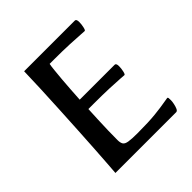

<svg xmlns="http://www.w3.org/2000/svg" viewBox="-173 -769 899 899"><g transform="rotate(-45 276.0 -319.5)"><path d="M85.8 0Q87.2 -16.5 89.9 -55.3Q92.6 -94 96.1 -147.9Q99.6 -201.9 103.1 -265.1Q106.6 -328.4 110.1 -394.3Q113.6 -460.2 116.3 -523.4Q119 -586.5 120.3 -639H456Q461.1 -639 463.6 -634.1Q466 -629.1 466 -619.1Q466 -604.7 462.3 -588.1Q458.7 -571.6 454.1 -571.6Q452.2 -571.6 427.7 -573.2Q403.3 -574.9 360.6 -577Q318 -579 259.4 -579H229.2Q226.5 -566.1 224.2 -542.1Q221.8 -518.2 219.1 -488.2Q216.5 -458.3 214.4 -425.7Q212.4 -393.1 210.3 -360.9H441.6Q446.7 -360.9 449.1 -356.1Q451.5 -351.3 451.5 -341.3Q451.5 -326.9 447.9 -310.5Q444.2 -294.1 439.7 -294.1Q437.1 -294.1 413.4 -296Q389.8 -297.8 346.8 -299.5Q303.9 -301.2 242.4 -301.2H208Q206.6 -270.3 204.9 -235.4Q203.2 -200.5 202.4 -166.3Q201.6 -132.1 201.6 -101.8Q201.6 -84 207.6 -74.3Q213.6 -64.6 233 -61.5Q252.3 -58.3 290.3 -58.3Q364.9 -58.3 410.3 -63.2Q455.7 -68.1 478.5 -72.5Q501.4 -76.8 505 -76.8Q509.3 -76.8 509.9 -72.1Q510.6 -67.3 510.6 -57Q510.6 -48 507.7 -34.2Q504.9 -20.5 500.2 -10.2Q495.4 0 488 0Z"/></g></svg>

Font: Briem Hand Thin
Style: Regular
Weight: 100
Designer: Gunnlaugur SE Briem, Eben Sorkin
Foundry: Sorkin Type Co.
Version: Version 1.003